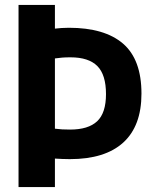

<svg xmlns="http://www.w3.org/2000/svg" viewBox="-20 -760 630 780"><path d="M55.3 0V-740H203.1V-643.7Q215.2 -645.3 230.1 -646.2Q245 -647.2 259.8 -647.2Q404.8 -647.2 479.8 -582.8Q554.7 -518.3 554.7 -379.7Q554.7 -248.1 480.6 -180.8Q406.5 -113.5 263.7 -113.5Q246.3 -113.5 232.5 -114.2Q218.7 -114.8 203.1 -115.8V0ZM264.6 -233.6Q338.6 -233.6 374.6 -267.3Q410.6 -301 410.6 -377.7Q410.6 -456.5 375.3 -491.8Q340 -527.1 266.4 -527.1Q247.4 -527.1 232.7 -526Q218 -524.9 203.1 -522.6V-237.2Q217.8 -235.2 232.5 -234.4Q247.2 -233.6 264.6 -233.6Z"/></svg>

Font: Encode Sans Condensed Thin
Style: Regular
Weight: 100
Width: 3
Designer: Multiple Designers
Foundry: Impallari Type
Version: Version 3.002